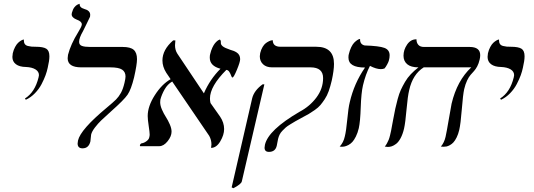

<svg xmlns="http://www.w3.org/2000/svg" viewBox="-20 -766 2799 1006"><path d="M115.2 -243.2 110.8 -250Q163.1 -282.7 182.1 -360.8Q184.1 -368.7 184.1 -372.1Q184.1 -391.1 166 -402.3Q147.9 -413.6 116.2 -415Q82 -415.5 63.5 -429.4Q44.9 -443.4 44.9 -467.8Q44.9 -473.1 46.9 -486.8Q51.3 -505.4 59.1 -519.8Q66.9 -534.2 74.5 -541.3Q82 -548.3 89.1 -552.7Q96.2 -557.1 100.6 -558.1L105 -559.1V-554.2Q105 -542.5 110.1 -535.2Q115.2 -527.8 126.2 -525.1Q137.2 -522.5 145 -521.7Q152.8 -521 167 -521Q206.5 -521 222.7 -510.7Q238.8 -500.5 238.8 -471.2Q238.8 -448.2 230 -411.1Q226.1 -392.1 218.5 -371.3Q210.9 -350.6 197.8 -325.2Q184.6 -299.8 163.1 -277.6Q141.6 -255.4 115.2 -243.2Z M414.6 -602.1Q394.5 -567.4 394.5 -546.9Q394.5 -530.8 409.2 -525.4Q423.8 -520 452.6 -520H622.6Q663.6 -520 680.7 -504.9Q697.8 -489.7 697.8 -456.1Q697.8 -428.2 682.6 -360.8Q667 -296.9 648.4 -269.8Q629.9 -242.7 561.5 -182.1Q526.4 -150.4 510 -134.8Q493.7 -119.1 477.5 -98.1Q461.4 -77.1 457.5 -61Q456.1 -52.7 455.3 -41.3Q454.6 -29.8 453.6 -24.9Q444.8 11.2 412.6 11.2Q386.7 11.2 386.7 -14.2Q386.7 -18.1 388.7 -29.8Q401.9 -87.4 538.6 -201.2Q573.2 -230 587.9 -244.6Q602.5 -259.3 613.8 -279.8Q625 -300.3 632.3 -332Q637.7 -354.5 637.7 -365.2Q637.7 -389.2 619.9 -401.1Q602.1 -413.1 557.6 -413.1H405.8Q334.5 -413.1 334.5 -460.9Q334.5 -467.3 336.4 -479Q350.6 -534.2 389.6 -597.2Q405.8 -624 407.7 -632.8Q408.7 -634.8 408.7 -638.2Q408.7 -653.8 382.3 -663.1Q355.5 -673.8 355.5 -690.9Q355.5 -691.9 356 -694.3Q356.4 -696.8 356.4 -698.2Q358.9 -707.5 362.3 -715.1Q365.7 -722.7 369.4 -727.3Q373 -731.9 377 -735.6Q380.9 -739.3 384.5 -741Q388.2 -742.7 390.9 -743.9Q393.6 -745.1 395.5 -745.6L397.5 -746.1Q395.5 -726.6 421.4 -719.2Q452.6 -710.9 452.6 -688Q452.6 -682.1 451.7 -678.2Q450.7 -675.8 434.3 -642.1Q418 -608.4 414.6 -602.1Z M1238.3 -456.1Q1238.3 -441.4 1221.4 -400.6Q1204.6 -359.9 1198.2 -359.9Q1194.3 -359.9 1191.2 -369.4Q1188 -378.9 1181.9 -388.9Q1175.8 -398.9 1166 -399.9Q1080.1 -314 1080.1 -250Q1080.1 -237.8 1083 -226.1L1133.3 -154.8Q1154.3 -123.5 1154.3 -89.8Q1154.3 -59.1 1134 -25.1Q1113.8 8.8 1085.9 8.8Q1087.9 -4.9 1087.9 -8.8Q1087.9 -33.2 1076.2 -54.2L882.3 -338.9Q857.9 -324.7 842.5 -297.6Q827.1 -270.5 820.3 -244.1Q819.3 -239.3 819.3 -230Q819.3 -212.9 828.6 -191.7Q837.9 -170.4 849.1 -153.1Q860.4 -135.7 869.6 -114.5Q878.9 -93.3 878.9 -76.2Q878.9 -51.8 858.2 -25.9Q837.4 0 814 0H714.4Q712.9 -1.5 712.9 -2.9Q712.9 -6.8 715.8 -10.7Q718.8 -14.6 722.2 -15.1Q734.4 -16.6 747.3 -26.1Q760.3 -35.6 762.2 -46.9Q764.2 -54.7 764.2 -61Q764.2 -73.2 759 -106.9Q753.9 -140.6 753.9 -158.2Q753.9 -209 791 -267.1Q828.1 -325.2 874 -351.1L851.1 -384.8Q831.1 -416.5 831.1 -449.2Q831.1 -505.4 887.2 -554.2H898.9Q897 -536.6 897 -528.8Q897 -503.9 909.2 -484.9L1048.3 -276.9Q1079.6 -350.1 1135.3 -405.8Q1079.1 -420.4 1079.1 -463.9Q1079.1 -476.1 1081.1 -481.9Q1085.4 -501 1092.5 -516.1Q1099.6 -531.2 1106.2 -539.1Q1112.8 -546.9 1118.9 -551.8Q1125 -556.6 1128.9 -557.6L1132.3 -559.1Q1137.2 -554.2 1137.2 -547.9V-540Q1137.2 -531.7 1147 -523.4Q1156.7 -515.1 1187 -504.9Q1197.3 -502 1204.3 -499.3Q1211.4 -496.6 1220.2 -491Q1229 -485.4 1233.6 -476.6Q1238.3 -467.8 1238.3 -456.1Z M1437 -38.1Q1436 -35.6 1434.1 -23.2Q1432.1 -10.7 1430.2 -2.9Q1422.9 29.8 1389.2 29.8Q1366.2 29.8 1366.2 7.8Q1366.2 3.9 1368.2 -7.8Q1386.2 -85 1549.3 -180.2Q1603 -208.5 1637.9 -255.1Q1672.9 -301.8 1672.9 -356.9Q1672.9 -413.1 1606.9 -413.1H1405.3Q1375.5 -413.1 1358.4 -429.2Q1341.3 -445.3 1341.3 -471.2Q1341.3 -476.1 1343.3 -487.8Q1347.7 -506.3 1356 -520Q1364.3 -533.7 1373 -540Q1381.8 -546.4 1390.1 -550.3Q1398.4 -554.2 1403.8 -554.7L1409.2 -555.2Q1409.2 -521 1450.2 -521H1637.2Q1730 -521 1730 -431.2Q1730 -397.9 1718.3 -344.2Q1710.9 -313 1702.4 -288.8Q1693.8 -264.6 1681.4 -246.1Q1668.9 -227.5 1658.4 -215.1Q1647.9 -202.6 1629.2 -189.5Q1610.4 -176.3 1597.7 -168.9Q1585 -161.6 1559.1 -147.9Q1535.6 -135.3 1527.3 -130.4Q1519 -125.5 1501.7 -115Q1484.4 -104.5 1477.3 -98.1Q1470.2 -91.8 1460.2 -81.5Q1450.2 -71.3 1445.1 -60.8Q1439.9 -50.3 1437 -38.1ZM1203.1 220.2 1193.8 215.8 1301.3 -251Q1311.5 -292 1356 -324.2H1365.2L1247.1 184.1Q1244.6 198.2 1203.1 220.2Z M1786.6 -50.8Q1793.9 -79.6 1799.6 -140.4Q1805.2 -201.2 1812.5 -230Q1835.4 -329.6 1892.6 -412.1Q1805.7 -412.1 1805.7 -463.9Q1805.7 -476.1 1807.6 -481.9Q1812.5 -502.9 1820.3 -518.8Q1828.1 -534.7 1835.9 -542.5Q1843.8 -550.3 1850.8 -555.2Q1857.9 -560.1 1862.3 -561L1866.7 -562Q1865.2 -533.7 1890.6 -527.8Q1966.8 -525.4 1994.1 -515.1Q2021.5 -504.9 2021.5 -476.1Q2021.5 -462.4 2017.6 -449.2Q2016.1 -442.4 2008.8 -428.7Q2001.5 -415 1994.6 -407.2Q1984.4 -403.8 1975.6 -403.8Q1951.2 -403.8 1918.5 -420.9Q1895.5 -377 1881.8 -318.8Q1872.6 -278.8 1870.1 -203.9Q1867.7 -128.9 1859.9 -94.2Q1854 -69.3 1844.7 -50.8Q1835.4 -32.2 1826.2 -22.2Q1816.9 -12.2 1805.7 -6.3Q1794.4 -0.5 1786.4 1.2Q1778.3 2.9 1770.5 2.9L1759.8 2Q1779.8 -19.5 1786.6 -50.8Z M2412.1 -298.8Q2405.8 -270.5 2399.7 -193.4Q2393.6 -116.2 2386.2 -85Q2380.9 -62.5 2372.6 -45.9Q2364.3 -29.3 2356 -20.3Q2347.7 -11.2 2337.4 -5.6Q2327.1 0 2319.6 1.5Q2312 2.9 2304.2 2.9L2290 2Q2307.6 -18.6 2314.5 -48.8Q2319.8 -71.8 2331.1 -138.4Q2342.3 -205.1 2346.2 -223.1Q2375 -343.8 2449.2 -413.1H2200.2Q2142.6 -377 2124 -293.9Q2116.2 -262.2 2110.1 -192.6Q2104 -123 2097.2 -92.8Q2090.3 -63 2079.1 -42.2Q2067.9 -21.5 2055.4 -12.2Q2043 -2.9 2032.7 0.5Q2022.5 3.9 2012.2 3.9L1996.1 2Q2002.4 -5.4 2007.8 -15.4Q2013.2 -25.4 2016.6 -33.7Q2020 -42 2023.7 -57.1Q2027.3 -72.3 2029.1 -80.8Q2030.8 -89.4 2034.4 -109.6Q2038.1 -129.9 2040 -139.2Q2046.4 -174.8 2051.3 -197Q2056.2 -219.2 2063.7 -247.3Q2071.3 -275.4 2080.3 -295.2Q2089.4 -314.9 2102.1 -336.7Q2114.7 -358.4 2132.3 -377Q2149.9 -395.5 2172.4 -413.1Q2133.3 -413.1 2113.8 -429.4Q2094.2 -445.8 2094.2 -474.1Q2094.2 -504.9 2113 -532.5Q2131.8 -560.1 2161.1 -560.1H2162.1Q2162.1 -542 2171.9 -531Q2181.6 -520 2201.2 -520H2440.4Q2496.1 -520 2496.1 -477.1Q2496.1 -465.8 2493.2 -454.1Q2488.3 -433.1 2480.5 -418.5Q2472.7 -403.8 2463.9 -394Q2455.1 -384.3 2445.8 -373.8Q2436.5 -363.3 2427.5 -344.5Q2418.5 -325.7 2412.1 -298.8Z M2605 -243.2 2600.6 -250Q2652.8 -282.7 2671.9 -360.8Q2673.8 -368.7 2673.8 -372.1Q2673.8 -391.1 2655.8 -402.3Q2637.7 -413.6 2606 -415Q2571.8 -415.5 2553.2 -429.4Q2534.7 -443.4 2534.7 -467.8Q2534.7 -473.1 2536.6 -486.8Q2541 -505.4 2548.8 -519.8Q2556.6 -534.2 2564.2 -541.3Q2571.8 -548.3 2578.9 -552.7Q2585.9 -557.1 2590.3 -558.1L2594.7 -559.1V-554.2Q2594.7 -542.5 2599.9 -535.2Q2605 -527.8 2616 -525.1Q2627 -522.5 2634.8 -521.7Q2642.6 -521 2656.7 -521Q2696.3 -521 2712.4 -510.7Q2728.5 -500.5 2728.5 -471.2Q2728.5 -448.2 2719.7 -411.1Q2715.8 -392.1 2708.3 -371.3Q2700.7 -350.6 2687.5 -325.2Q2674.3 -299.8 2652.8 -277.6Q2631.3 -255.4 2605 -243.2Z"/></svg>

Font: Common Serif
Style: Bold Italic
Weight: 700
Italic angle: -12°
Designer: Philipp H. Poll, Khaled Hosny
Foundry: Stefan Peev, Context Ltd.
Version: Version 1.026